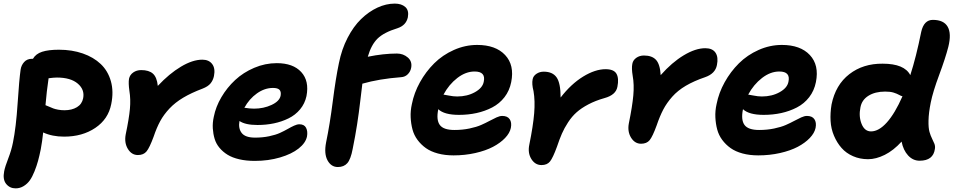

<svg xmlns="http://www.w3.org/2000/svg" viewBox="-38 -825 5245 1055"><path d="M47.9 210Q15.6 210 -4.2 185.5Q-23.9 161.1 -15.1 116.2Q-10.3 90.8 7.3 45.7Q24.9 0.5 33.2 -42Q50.3 -125.5 58.8 -256.6Q67.4 -387.7 75.2 -441.9Q78.6 -466.3 94.7 -484.1Q110.8 -502 138.2 -502H143.1Q158.7 -529.3 193.4 -540.5Q228 -551.8 286.1 -551.8Q357.9 -551.8 417 -531.2Q476.1 -510.7 515.6 -473.1Q555.2 -435.5 571.3 -378.7Q587.4 -321.8 573.2 -252.9Q557.1 -170.4 485.8 -122.3Q414.6 -74.2 314 -74.2Q249 -74.2 199.2 -97.2Q194.3 -49.3 186 -4.9Q178.7 31.2 171.1 58.8Q163.6 86.4 151.6 116.5Q139.6 146.5 126 165.8Q112.3 185.1 92 197.5Q71.8 210 47.9 210ZM274.9 -398.9Q257.3 -398.9 229 -395Q218.3 -322.8 211.9 -247.1Q217.3 -245.1 231.4 -239Q245.6 -232.9 254.9 -229.2Q264.2 -225.6 281 -222.4Q297.9 -219.2 315.9 -219.2Q356.9 -219.2 384.8 -236.1Q412.6 -252.9 418.9 -285.2Q428.2 -332.5 389.2 -365.7Q350.1 -398.9 274.9 -398.9Z M719.7 26.9Q685.1 26.9 664.6 -6.8Q644 -40.5 652.8 -86.9Q670.9 -172.9 675.8 -226.3Q680.7 -279.8 672.9 -326.2Q667 -368.2 670.9 -392.1Q675.3 -413.6 694.1 -426.8Q712.9 -439.9 737.8 -439.9Q780.3 -439.9 802.2 -420.4Q824.2 -400.9 829.1 -353Q892.1 -420.4 956.3 -458.7Q1020.5 -497.1 1073.7 -497.1Q1109.9 -497.1 1127.9 -473.1Q1146 -449.2 1137.7 -407.2Q1132.8 -383.8 1118.9 -366.7Q1105 -349.6 1074.7 -337.9Q1012.7 -314.5 968.5 -288.1Q924.3 -261.7 893.3 -228.8Q862.3 -195.8 842.5 -159.7Q822.8 -123.5 806.2 -74.2Q783.7 -13.2 767.3 6.8Q751 26.9 719.7 26.9Z M1361.8 59.1Q1314.9 59.1 1276.9 50.3Q1238.8 41.5 1212.6 25.4Q1186.5 9.3 1168 -12.9Q1149.4 -35.2 1141.4 -62Q1133.3 -88.9 1131.3 -119.6Q1129.4 -150.4 1136.7 -183.1Q1147.5 -238.3 1178.5 -291Q1209.5 -343.8 1254.2 -385.3Q1298.8 -426.8 1358.9 -452.4Q1418.9 -478 1482.9 -478Q1572.3 -478 1617.2 -429.2Q1662.1 -380.4 1646 -296.9Q1637.2 -255.9 1611.1 -224.4Q1585 -192.9 1547.6 -174.6Q1510.3 -156.2 1467.3 -147.2Q1424.3 -138.2 1377 -138.2Q1309.6 -138.2 1277.8 -160.2Q1270.5 -119.1 1290.3 -94Q1310.1 -68.8 1363.8 -68.8Q1405.3 -68.8 1441.2 -76.4Q1477.1 -84 1500.5 -94.7Q1523.9 -105.5 1542.7 -116.2Q1561.5 -127 1577.9 -134.5Q1594.2 -142.1 1606.9 -142.1Q1633.8 -142.1 1643.8 -122.8Q1653.8 -103.5 1648.9 -75.2Q1641.6 -39.6 1603 -9Q1564.5 21.5 1500.5 40.3Q1436.5 59.1 1361.8 59.1ZM1461.9 -341.8Q1416 -341.8 1373.8 -311.8Q1331.5 -281.7 1304.7 -232.9Q1335.4 -228 1357.9 -228Q1410.2 -228 1453.9 -248.3Q1497.6 -268.6 1503.9 -298.8Q1507.8 -320.8 1498 -331.3Q1488.3 -341.8 1461.9 -341.8Z M1818.4 92.8Q1781.7 92.8 1761.7 56.2Q1741.7 19.5 1753.9 -43Q1774.4 -141.6 1790.5 -267.8Q1806.6 -394 1824.2 -478Q1839.4 -554.2 1871.8 -616.9Q1904.3 -679.7 1946 -720.2Q1987.8 -760.7 2035.6 -783Q2083.5 -805.2 2131.3 -805.2Q2168 -805.2 2189 -786.6Q2210 -768.1 2203.1 -730Q2193.4 -685.5 2146 -669.9Q2071.3 -647 2036.6 -613Q2002 -579.1 1982.9 -513.2Q2069.3 -530.8 2143.1 -530.8Q2177.7 -530.8 2202.9 -509Q2228 -487.3 2221.2 -452.1Q2217.3 -431.6 2202.6 -417Q2188 -402.3 2166 -400.9Q2044.9 -391.6 1953.1 -365.2Q1950.2 -343.3 1942.1 -274.2Q1934.1 -205.1 1924.3 -142.1Q1914.6 -79.1 1899.9 -6.8Q1889.2 50.3 1870.4 71.5Q1851.6 92.8 1818.4 92.8Z M2454.1 28.8Q2406.7 28.8 2367.9 18.3Q2329.1 7.8 2302.2 -11.2Q2275.4 -30.3 2256.1 -56.4Q2236.8 -82.5 2228.5 -113.8Q2220.2 -145 2218.5 -180.4Q2216.8 -215.8 2225.1 -252.9Q2237.3 -314.9 2269.5 -373Q2301.8 -431.2 2347.9 -477.1Q2394 -522.9 2456.1 -550.5Q2518.1 -578.1 2584 -578.1Q2685.5 -578.1 2737.5 -522.7Q2789.6 -467.3 2771 -374Q2761.7 -326.7 2734.1 -291Q2706.5 -255.4 2666.5 -234.6Q2626.5 -213.9 2580.8 -203.9Q2535.2 -193.8 2483.9 -193.8Q2402.8 -193.8 2370.1 -225.1V-224.1Q2358.4 -166.5 2378.4 -138.7Q2398.4 -110.8 2459 -110.8Q2502.9 -110.8 2541.5 -118.9Q2580.1 -127 2605.5 -138.2Q2630.9 -149.4 2651.6 -160.6Q2672.4 -171.9 2690.2 -179.9Q2708 -188 2721.7 -188Q2750.5 -188 2762.7 -169.9Q2774.9 -151.9 2769 -122.1Q2763.2 -93.8 2737.3 -66.7Q2711.4 -39.6 2671.1 -18.3Q2630.9 2.9 2573.7 15.9Q2516.6 28.8 2454.1 28.8ZM2569.8 -432.1Q2521 -432.1 2474.9 -396.5Q2428.7 -360.8 2398.9 -305.2Q2403.3 -305.2 2428 -300Q2452.6 -294.9 2474.1 -294.9Q2529.3 -294.9 2571.5 -318.4Q2613.8 -341.8 2620.1 -376Q2632.3 -432.1 2569.8 -432.1Z M2937.5 82Q2902.3 82 2881.6 48.6Q2860.8 15.1 2870.6 -30.8Q2891.6 -134.3 2897.2 -202.6Q2902.8 -271 2893.6 -324.2Q2883.3 -363.8 2888.7 -389.2Q2892.1 -407.7 2909.7 -419.4Q2927.2 -431.2 2949.7 -431.2Q2998.5 -431.2 3020.5 -399.7Q3042.5 -368.2 3042.5 -289.1Q3099.6 -363.3 3166 -404.1Q3232.4 -444.8 3289.6 -444.8Q3335 -444.8 3349.4 -419.7Q3363.8 -394.5 3354.5 -348.1Q3346.2 -303.2 3283.7 -286.1Q3233.9 -272 3195.1 -251.5Q3156.2 -231 3130.4 -208Q3104.5 -185.1 3083.5 -152.8Q3062.5 -120.6 3049.6 -90.8Q3036.6 -61 3022.5 -19Q3000 42.5 2984.1 62.3Q2968.3 82 2937.5 82Z M3484.4 -35.2Q3450.2 -35.2 3429.4 -68.8Q3408.7 -102.5 3417.5 -147.9Q3436.5 -240.7 3441.9 -300.5Q3447.3 -360.4 3438.5 -408.2Q3431.6 -449.7 3436.5 -474.1Q3439.9 -494.1 3458 -507.1Q3476.1 -520 3500.5 -520Q3544.9 -520 3566.9 -495.8Q3588.9 -471.7 3592.3 -412.1Q3653.8 -481.9 3718.8 -521Q3783.7 -560.1 3837.4 -560.1Q3877 -560.1 3893.6 -535.4Q3910.2 -510.7 3901.4 -467.8Q3892.6 -420.4 3836.4 -400.9Q3774.9 -379.9 3730.5 -353.8Q3686 -327.6 3655.8 -293.5Q3625.5 -259.3 3606.4 -222.9Q3587.4 -186.5 3570.3 -136.2Q3547.9 -74.7 3531.7 -54.9Q3515.6 -35.2 3484.4 -35.2Z M4128.4 28.8Q4081.1 28.8 4042.2 18.3Q4003.4 7.8 3976.6 -11.2Q3949.7 -30.3 3930.4 -56.4Q3911.1 -82.5 3902.8 -113.8Q3894.5 -145 3892.8 -180.4Q3891.1 -215.8 3899.4 -252.9Q3911.6 -314.9 3943.8 -373Q3976.1 -431.2 4022.2 -477.1Q4068.4 -522.9 4130.4 -550.5Q4192.4 -578.1 4258.3 -578.1Q4359.9 -578.1 4411.9 -522.7Q4463.9 -467.3 4445.3 -374Q4436 -326.7 4408.4 -291Q4380.9 -255.4 4340.8 -234.6Q4300.8 -213.9 4255.1 -203.9Q4209.5 -193.8 4158.2 -193.8Q4077.1 -193.8 4044.4 -225.1V-224.1Q4032.7 -166.5 4052.7 -138.7Q4072.8 -110.8 4133.3 -110.8Q4177.2 -110.8 4215.8 -118.9Q4254.4 -127 4279.8 -138.2Q4305.2 -149.4 4325.9 -160.6Q4346.7 -171.9 4364.5 -179.9Q4382.3 -188 4396 -188Q4424.8 -188 4437 -169.9Q4449.2 -151.9 4443.4 -122.1Q4437.5 -93.8 4411.6 -66.7Q4385.7 -39.6 4345.5 -18.3Q4305.2 2.9 4248 15.9Q4190.9 28.8 4128.4 28.8ZM4244.1 -432.1Q4195.3 -432.1 4149.2 -396.5Q4103 -360.8 4073.2 -305.2Q4077.6 -305.2 4102.3 -300Q4127 -294.9 4148.4 -294.9Q4203.6 -294.9 4245.8 -318.4Q4288.1 -341.8 4294.4 -376Q4306.6 -432.1 4244.1 -432.1Z M4731.9 49.8Q4687 49.8 4649.2 33.2Q4611.3 16.6 4586.2 -12Q4561 -40.5 4544.7 -78.9Q4528.3 -117.2 4525.9 -160.6Q4523.4 -204.1 4531.2 -251Q4553.2 -358.9 4628.9 -417.5Q4704.6 -476.1 4812 -475.1Q4931.6 -475.1 4963.9 -412.1Q4996.1 -511.7 5023.9 -649.9Q5038.6 -715.8 5087.9 -715.8Q5147.5 -715.8 5169.2 -678.2Q5190.9 -640.6 5172.9 -567.9Q5157.2 -506.3 5122.6 -413.3Q5087.9 -320.3 5076.2 -261.2Q5064.9 -205.1 5064 -163.6Q5063 -122.1 5069.3 -100.3Q5075.7 -78.6 5083.3 -63.7Q5090.8 -48.8 5096.2 -35.4Q5101.6 -22 5099.1 -6.8Q5090.3 58.1 5015.1 58.1Q4978.5 58.1 4951.9 29.3Q4925.3 0.5 4916 -46.9Q4871.6 2 4823.5 25.9Q4775.4 49.8 4731.9 49.8ZM4689.9 -234.9Q4679.7 -185.1 4696.3 -144Q4712.9 -103 4748 -103Q4791 -103 4835.2 -152.3Q4879.4 -201.7 4920.9 -295.9Q4913.1 -297.4 4901.6 -304Q4890.1 -310.5 4872.1 -316.2Q4854 -321.8 4826.2 -321.8Q4770.5 -321.8 4733.9 -298.8Q4697.3 -275.9 4689.9 -234.9Z"/></svg>

Font: Shantell Sans Irregular Bouncy
Style: Bold Italic
Weight: 700
Italic angle: -11.31°
Designer: Stephen Nixon, Anya Danilova, Shantell Martin
Foundry: Arrow Type
Version: Version 1.006;[9816181b4]